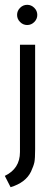

<svg xmlns="http://www.w3.org/2000/svg" viewBox="-24 -570 224 798"><path d="M0 0ZM122 -384V50Q122 89 119 104Q116 119 105 143Q83 189 20 208L-4 161Q59 131 59 62V-384ZM47 -508Q47 -525 59.5 -537.5Q72 -550 89 -550Q106 -550 118.5 -537.5Q131 -525 131 -508Q131 -491 118.5 -478.5Q106 -466 89 -466Q72 -466 59.5 -478.5Q47 -491 47 -508Z"/></svg>

Font: Cambay Devanagari
Style: Regular
Weight: 400
Designer: Pooja Saxena
Foundry: Pooja Saxena
Version: Version 1.180;PS 001.180;hotconv 1.0.70;makeotf.lib2.5.58329